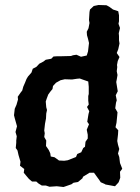

<svg xmlns="http://www.w3.org/2000/svg" viewBox="-20 -734 560 768"><path d="M178 13 163 8H147L134 0L125 -8H108L96 -18L85 -31L75 -43L77 -58L60 -71L62 -87L54 -114L50 -132L43 -142L45 -163V-172L47 -189L42 -206L48 -229L39 -261L36 -273L39 -299L46 -315L52 -336L51 -347L62 -363L69 -372L73 -387L80 -403L86 -418L92 -428L106 -444L111 -459L126 -467L137 -479L154 -488L163 -495L185 -499L194 -508L209 -509H225L264 -510L272 -513L286 -515L304 -507L327 -512L332 -528L334 -545L336 -562L332 -579L328 -593L327 -607L334 -621L338 -642L336 -654L338 -686L340 -696L355 -710L374 -714L406 -713L417 -707L432 -696L453 -689L456 -673V-649L454 -639L460 -622L455 -601L456 -590V-573L458 -560L453 -537L447 -522L458 -506L451 -490L448 -474L449 -466L447 -449L450 -434L447 -416L445 -406L449 -381L451 -369L443 -353L447 -333L444 -323L441 -301L450 -285L449 -273L446 -243L442 -225L453 -213L452 -196L449 -170L452 -155L457 -138L452 -120L457 -106L460 -82L469 -59L460 -47L461 -23L455 -6L453 -3L440 11L402 4L399 2L383 -5L377 -14L356 -43H338L312 -27L310 -21L292 -6L274 -3L266 3L243 11L234 14L207 11ZM237 -91 251 -93 284 -106 289 -118 305 -125 313 -142 320 -147 322 -167 331 -180V-195L327 -215L336 -237L329 -247L334 -278L337 -289L328 -306L335 -316L333 -331V-350L335 -358V-387L333 -408L310 -416L299 -420L288 -419L268 -416L239 -417L222 -413L204 -403L192 -390L190 -378L181 -367L173 -356L167 -340L163 -328L165 -305L168 -294L165 -280L164 -260L160 -239L157 -212L159 -201L157 -186L165 -172L164 -150L175 -134L181 -121L183 -108L198 -105L216 -92Z"/></svg>

Font: Winky Rough Medium
Style: Regular
Weight: 500
Designer: Simon Atzbach
Foundry: typofactur
Version: Version 1.206; ttfautohint (v1.8.4.7-5d5b)